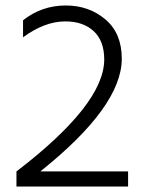

<svg xmlns="http://www.w3.org/2000/svg" viewBox="-20 -680 532 700"><path d="M447 0H40V-55Q360 -300 360 -463Q360 -531 321.5 -566.5Q283 -602 218 -602Q143 -602 64 -544V-606Q132 -660 220 -660Q304 -660 364 -609.5Q424 -559 424 -466Q424 -292 127 -55H447Z"/></svg>

Font: Hind Vadodara Light
Style: Regular
Weight: 300
Designer: Hitesh Malaviya
Foundry: Indian Type Foundry
Version: Version 1.000;PS 1.0;hotconv 1.0.86;makeotf.lib2.5.63406; tt